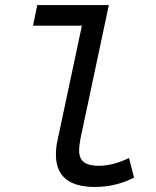

<svg xmlns="http://www.w3.org/2000/svg" viewBox="-20 -730 620 762"><path d="M357 12Q202 12 202 -116Q202 -131 203.5 -145.5Q205 -160 208 -172L305 -628H111L128 -710H412L299 -178Q297 -166 295.5 -154.5Q294 -143 294 -133Q294 -101 313 -86.5Q332 -72 371 -72Q429 -72 492 -103L512 -25Q439 12 357 12Z"/></svg>

Font: Sometype Mono Medium
Style: Italic
Weight: 500
Italic angle: -12°
Monospace: yes
Designer: Ryoichi Tsunekawa
Foundry: Dharma Type
Version: Version 1.000; ttfautohint (v1.8.3)